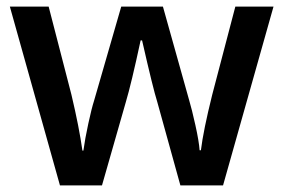

<svg xmlns="http://www.w3.org/2000/svg" viewBox="-20 -560 857 580"><path d="M524.9 0 455.1 -252Q442.4 -292 409.2 -438H404.8Q376.5 -306.2 359.9 -251L288.1 0H161.1L9.8 -540H127L195.8 -273.9Q219.2 -175.3 229 -105H231.9Q236.8 -140.6 246.8 -186.8Q256.8 -232.9 264.2 -255.9L346.2 -540H472.2L551.8 -255.9Q559.1 -231.9 570.1 -182.6Q581.1 -133.3 583 -106H586.9Q594.2 -166 621.1 -273.9L690.9 -540H806.2L653.8 0Z"/></svg>

Font: f2_44652          
Style: Regular
Weight: 600
Foundry: Ascender Corporation
Version: Version 1.10